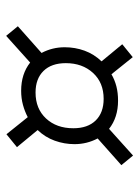

<svg xmlns="http://www.w3.org/2000/svg" viewBox="68 -592 463 640"><g transform="rotate(-90 300.0 -272.5)"><path d="M429 -62 372 -133Q353 -122 331.5 -116.5Q310 -111 284 -111Q228 -111 190 -141L101 -61L69 -100L158 -179Q139 -215 139 -256Q139 -290 150.5 -322Q162 -354 186 -379L129 -448L172 -483L229 -412Q248 -422 270 -428Q292 -434 317 -434Q373 -434 411 -404L500 -484L532 -445L443 -366Q462 -330 462 -289Q462 -254 450.5 -222.5Q439 -191 415 -166L472 -97ZM290 -159Q344 -159 376.5 -194.5Q409 -230 409 -285Q409 -333 383 -359.5Q357 -386 311 -386Q257 -386 224.5 -351Q192 -316 192 -260Q192 -212 218 -185.5Q244 -159 290 -159Z"/></g></svg>

Font: Spectral SC ExtraBold
Style: Italic
Weight: 800
Italic angle: -10°
Designer: Jean-Baptiste Levee
Foundry: Production Type
Version: Version 2.001